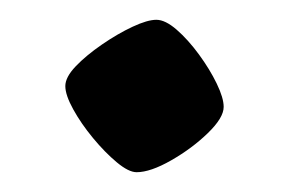

<svg xmlns="http://www.w3.org/2000/svg" viewBox="-20 -367 292 194"><path d="M118 -193Q110 -193 98 -203Q86 -213 74 -227.5Q62 -242 54 -256.5Q46 -271 46 -280Q46 -289 56.5 -300Q67 -311 83 -322Q99 -333 114 -340Q129 -347 138 -347Q147 -347 158.5 -337Q170 -327 181 -312Q192 -297 199 -282.5Q206 -268 206 -259Q206 -248 190 -232.5Q174 -217 153 -205Q132 -193 118 -193Z"/></svg>

Font: Texturina Medium
Style: Regular
Weight: 500
Designer: Guillermo Torres Carreño
Foundry: Omnibus-Type
Version: Version 1.003